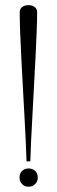

<svg xmlns="http://www.w3.org/2000/svg" viewBox="-20 -721 222 744"><path d="M97.5 -95.9Q98.2 -126.5 100.4 -172.5Q102.6 -218.5 105.7 -274.4Q108.8 -330.4 111.8 -388.8Q114.9 -447.2 117.8 -501.9Q120.6 -556.5 122.2 -601.3Q123.9 -646.1 123.9 -673.4Q123.9 -684.5 117.1 -691.3Q110.2 -698.1 100.2 -700.1Q90.1 -702.1 80.1 -700.1Q70 -698.1 63.2 -691.3Q56.4 -684.5 56.4 -673.4Q56.4 -643.6 58 -598.5Q59.6 -553.4 62.5 -498.8Q65.4 -444.1 68.4 -386.6Q71.5 -329.1 74.6 -274.1Q77.6 -219.1 79.8 -172.9Q82 -126.8 82.8 -95.9ZM55.6 -33.4Q55.6 -18.1 65.4 -7.8Q75.2 2.5 90.5 2.5Q106.4 2.5 116.4 -7.8Q126.4 -18.1 126.4 -33.4Q126.4 -48.6 116.4 -58.4Q106.4 -68.2 90.5 -68.2Q75.2 -68.2 65.4 -58.4Q55.6 -48.6 55.6 -33.4Z"/></svg>

Font: Emberly Black
Style: Regular
Weight: 900
Designer: Rajesh Rajput
Foundry: Rajesh Rajput
Version: Version 1.000